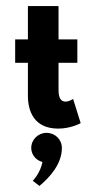

<svg xmlns="http://www.w3.org/2000/svg" viewBox="-20 -416 316 633"><path d="M72 -286H30V-209H72V-100C72 -50 92 8 172 8C214 8 246 -10 246 -10L221 -90C221 -90 209 -81 196 -81C180 -81 173 -94 173 -120V-209H235V-286H173V-396H72ZM133 22C106 22 83 44 83 72C83 94 99 113 120 118C113 155 88 180 88 180L110 197C145 168 184 124 184 72C184 44 162 22 133 22Z"/></svg>

Font: Hussar Tani
Style: Bold
Weight: 700
Foundry: Cannot Into Space Fonts
Version: Version 0.92